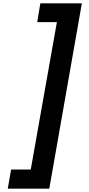

<svg xmlns="http://www.w3.org/2000/svg" viewBox="-20 -944 536 1161"><path d="M224 -924H475L278 197H27L47 81H166L324 -810H205Z"/></svg>

Font: Poppins SemiBold
Style: Italic
Weight: 600
Italic angle: -10°
Designer: Ninad Kale (Devanagari), Jonny Pinhorn (Latin)
Foundry: Indian Type Foundry
Version: Version 3.200;PS 1.000;hotconv 16.6.54;makeotf.lib2.5.65590